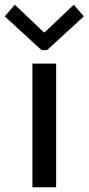

<svg xmlns="http://www.w3.org/2000/svg" viewBox="-37 -786 372 806"><path d="M99.1 0V-519H198.7V0ZM25.4 -766.1 147 -650.4H150.9L272.5 -766.1L314.9 -717.3L160.6 -575.7H137.2L-17.1 -717.3Z"/></svg>

Font: Reddit Sans Medium
Style: Regular
Weight: 500
Designer: Stephen Hutchings
Foundry: Reddit
Version: Version 1.014